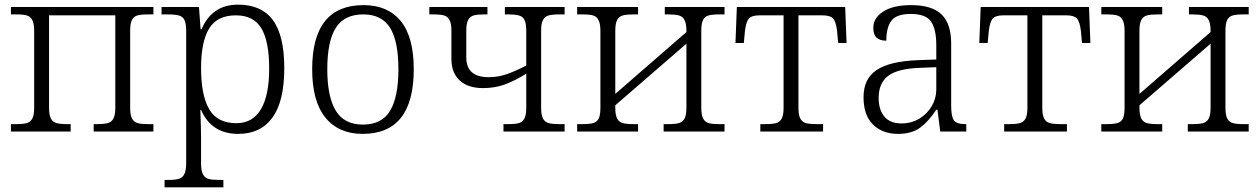

<svg xmlns="http://www.w3.org/2000/svg" viewBox="-20 -566 5419 826"><path d="M27 -32H49Q80 -32 95.5 -36.5Q111 -41 119 -56Q127 -71 127 -102V-433Q127 -464 119 -479.5Q111 -495 95.5 -499.5Q80 -504 50 -504H27V-536H640V-504H618Q587 -504 571 -499.5Q555 -495 547.5 -480Q540 -465 540 -434V-102Q540 -71 548 -56Q556 -41 571.5 -36.5Q587 -32 617 -32H640V0H383V-32H396Q427 -32 443.5 -36.5Q460 -41 468 -56Q476 -71 476 -102V-500H191V-102Q191 -71 199 -56Q207 -41 223 -36.5Q239 -32 270 -32H284V0H27Z M688 208H706Q735 208 750.5 203Q766 198 773.5 182Q781 166 781 133V-433Q781 -465 773.5 -480Q766 -495 749.5 -499.5Q733 -504 702 -504H675V-536H836L843 -440H847Q892 -546 1004 -546Q1105 -546 1154 -479.5Q1203 -413 1203 -273Q1203 -130 1152 -60Q1101 10 1005 10Q890 10 845 -93H842Q845 -6 845 25V136Q845 168 853 183.5Q861 199 876.5 203.5Q892 208 921 208H941V240H688ZM1138 -271Q1138 -388 1104.5 -444Q1071 -500 995 -500Q914 -500 879.5 -443Q845 -386 845 -274Q845 -156 880 -96Q915 -36 997 -36Q1067 -36 1102.5 -96Q1138 -156 1138 -271Z M1323 -268Q1323 -544 1544 -544Q1648 -544 1704 -475.5Q1760 -407 1760 -268Q1760 10 1540 10Q1437 10 1380 -60Q1323 -130 1323 -268ZM1694 -268Q1694 -389 1658 -446.5Q1622 -504 1543 -504Q1461 -504 1424.5 -446Q1388 -388 1388 -268Q1388 -150 1424.5 -90Q1461 -30 1541 -30Q1623 -30 1658.5 -90Q1694 -150 1694 -268Z M2146 -32H2166Q2197 -32 2212.5 -36.5Q2228 -41 2236 -56Q2244 -71 2244 -102V-249Q2194 -218 2151.5 -202.5Q2109 -187 2058 -187Q1993 -187 1957.5 -220Q1922 -253 1922 -312V-433Q1922 -464 1914 -479.5Q1906 -495 1890.5 -499.5Q1875 -504 1845 -504H1827V-536H2077V-504H2061Q2033 -504 2017.5 -499.5Q2002 -495 1994 -480Q1986 -465 1986 -434V-319Q1986 -234 2082 -234Q2121 -234 2156 -245.5Q2191 -257 2244 -284V-433Q2244 -465 2236.5 -480Q2229 -495 2212.5 -499.5Q2196 -504 2165 -504H2152V-536H2409V-504H2386Q2356 -504 2340 -499.5Q2324 -495 2316 -480Q2308 -465 2308 -434V-102Q2308 -71 2316 -56Q2324 -41 2340 -36.5Q2356 -32 2388 -32H2409V0H2146Z M2463 -32H2484Q2516 -32 2532 -36.5Q2548 -41 2555.5 -55.5Q2563 -70 2563 -102V-433Q2563 -464 2555 -479.5Q2547 -495 2531.5 -499.5Q2516 -504 2486 -504H2463V-536H2725V-504H2704Q2675 -504 2659 -499.5Q2643 -495 2635 -480Q2627 -465 2627 -434V-162L2933 -428V-433Q2933 -464 2925 -479.5Q2917 -495 2901 -499.5Q2885 -504 2855 -504H2840V-536H3097V-504H3075Q3044 -504 3028 -499.5Q3012 -495 3004.5 -480Q2997 -465 2997 -434V-102Q2997 -71 3005 -56Q3013 -41 3028.5 -36.5Q3044 -32 3075 -32H3097V0H2835V-32H2854Q2885 -32 2901 -36.5Q2917 -41 2925 -56Q2933 -71 2933 -102V-378L2627 -113V-102Q2627 -71 2635 -56Q2643 -41 2659 -36.5Q2675 -32 2706 -32H2725V0H2463Z M3251 -32H3272Q3303 -32 3319 -36.5Q3335 -41 3343 -56Q3351 -71 3351 -102V-500H3248Q3215 -500 3202.5 -487Q3190 -474 3185 -434L3180 -381H3144L3150 -536H3616L3622 -381H3586L3581 -434Q3576 -474 3563.5 -487Q3551 -500 3518 -500H3415V-102Q3415 -71 3423 -56Q3431 -41 3447 -36.5Q3463 -32 3495 -32H3521V0H3251Z M3695 -148Q3695 -227 3751 -264.5Q3807 -302 3925 -307L4008 -310V-372Q4008 -439 3986 -472.5Q3964 -506 3898 -506Q3837 -506 3815 -477Q3793 -448 3793 -391Q3765 -391 3751 -404Q3737 -417 3737 -446Q3737 -489 3780 -516.5Q3823 -544 3900 -544Q3989 -544 4030.5 -504Q4072 -464 4072 -379V-112Q4072 -64 4084 -48Q4096 -32 4133 -32H4137V0H4025L4013 -94H4008Q3976 -45 3939.5 -17.5Q3903 10 3843 10Q3777 10 3736 -30Q3695 -70 3695 -148ZM4008 -181V-277L3934 -274Q3839 -270 3799.5 -238.5Q3760 -207 3760 -145Q3760 -94 3784.5 -64.5Q3809 -35 3858 -35Q3901 -35 3935 -55.5Q3969 -76 3988.5 -109.5Q4008 -143 4008 -181Z M4300 -32H4321Q4352 -32 4368 -36.5Q4384 -41 4392 -56Q4400 -71 4400 -102V-500H4297Q4264 -500 4251.5 -487Q4239 -474 4234 -434L4229 -381H4193L4199 -536H4665L4671 -381H4635L4630 -434Q4625 -474 4612.5 -487Q4600 -500 4567 -500H4464V-102Q4464 -71 4472 -56Q4480 -41 4496 -36.5Q4512 -32 4544 -32H4570V0H4300Z M4718 -32H4739Q4771 -32 4787 -36.5Q4803 -41 4810.5 -55.5Q4818 -70 4818 -102V-433Q4818 -464 4810 -479.5Q4802 -495 4786.5 -499.5Q4771 -504 4741 -504H4718V-536H4980V-504H4959Q4930 -504 4914 -499.5Q4898 -495 4890 -480Q4882 -465 4882 -434V-162L5188 -428V-433Q5188 -464 5180 -479.5Q5172 -495 5156 -499.5Q5140 -504 5110 -504H5095V-536H5352V-504H5330Q5299 -504 5283 -499.5Q5267 -495 5259.5 -480Q5252 -465 5252 -434V-102Q5252 -71 5260 -56Q5268 -41 5283.5 -36.5Q5299 -32 5330 -32H5352V0H5090V-32H5109Q5140 -32 5156 -36.5Q5172 -41 5180 -56Q5188 -71 5188 -102V-378L4882 -113V-102Q4882 -71 4890 -56Q4898 -41 4914 -36.5Q4930 -32 4961 -32H4980V0H4718Z"/></svg>

Font: Noto Serif Light
Style: Regular
Weight: 300
Designer: Monotype Design Team
Foundry: Monotype Imaging Inc.
Version: Version 1.001